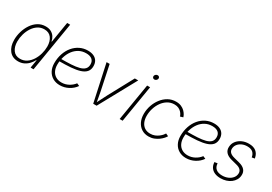

<svg xmlns="http://www.w3.org/2000/svg" viewBox="23 -1585 3471 2454"><g transform="rotate(30 1759.0 -358.0)"><path d="M231.9 11.7Q147.5 11.7 100.3 -47.6Q53.2 -106.9 53.2 -203.1Q53.2 -265.1 71.5 -326.9Q89.8 -388.7 124.3 -440.2Q158.7 -491.7 208 -522.5Q257.3 -553.2 320.3 -553.2Q367.7 -553.2 400.1 -535.4Q432.6 -517.6 451.9 -487.8Q471.2 -458 477.5 -422.9H481.9L532.2 -727.5H576.7L456.1 0H412.6L432.6 -119.1H427.7Q409.2 -83.5 380.9 -53.5Q352.5 -23.4 315.2 -5.9Q277.8 11.7 231.9 11.7ZM237.8 -29.3Q291.5 -29.3 333.5 -57.4Q375.5 -85.4 404.5 -131.1Q433.6 -176.8 448.5 -231.2Q463.4 -285.6 463.4 -338.4Q463.4 -416 427.5 -464.1Q391.6 -512.2 323.2 -512.2Q270 -512.2 228.3 -484.9Q186.5 -457.5 157.5 -412.4Q128.4 -367.2 113.3 -313.2Q98.1 -259.3 98.1 -205.6Q98.1 -128.4 133.5 -78.9Q168.9 -29.3 237.8 -29.3Z M845.7 9.3Q786.1 9.3 741 -17.3Q695.8 -43.9 670.9 -91.6Q646 -139.2 646 -202.1Q646 -277.8 668 -342.3Q689.9 -406.7 730 -454.6Q770 -502.4 824 -528.8Q877.9 -555.2 941.4 -555.2Q991.7 -555.2 1027.1 -538.8Q1062.5 -522.5 1081.3 -491.5Q1100.1 -460.4 1100.1 -417Q1100.1 -364.7 1072.5 -332.5Q1044.9 -300.3 991.2 -283Q937.5 -265.6 859.1 -259.5Q780.8 -253.4 679.2 -253.4L683.1 -290.5Q773.4 -290.5 843 -294.4Q912.6 -298.3 959.7 -310.8Q1006.8 -323.2 1031.2 -348.6Q1055.7 -374 1055.7 -417Q1055.7 -464.4 1025.4 -489.3Q995.1 -514.2 938.5 -514.2Q880.4 -514.2 834.2 -489Q788.1 -463.9 755.6 -420.2Q723.1 -376.5 706.1 -320.6Q689 -264.6 689 -202.6Q689 -152.3 707.8 -113.8Q726.6 -75.2 762.2 -53.5Q797.9 -31.7 847.7 -31.7Q902.3 -31.7 950.4 -57.4Q998.5 -83 1028.8 -124L1067.9 -106.9Q1032.7 -54.7 972.9 -22.7Q913.1 9.3 845.7 9.3Z M1336.9 0 1218.8 -545.9H1264.2L1340.3 -183.6Q1349.1 -142.1 1355.7 -100.3Q1362.3 -58.6 1370.1 -18.1H1355.5Q1377 -58.6 1397.2 -100.1Q1417.5 -141.6 1439.9 -183.6L1635.7 -545.9H1686L1387.2 0Z M1727.1 0 1817.4 -545.9H1861.3L1771 0ZM1857.4 -658.7Q1843.3 -658.7 1834.5 -668.9Q1825.7 -679.2 1827.6 -693.4Q1830.1 -708 1842.5 -718Q1855 -728 1869.1 -728Q1884.3 -728 1892.8 -718Q1901.4 -708 1899.4 -693.4Q1897 -679.2 1884.8 -668.9Q1872.6 -658.7 1857.4 -658.7Z M2156.2 9.3Q2096.7 9.3 2053 -18.8Q2009.3 -46.9 1985.1 -96.7Q1960.9 -146.5 1960.9 -211.9Q1960.9 -275.4 1981.4 -336.2Q2002 -397 2039.6 -446Q2077.1 -495.1 2128.9 -524.2Q2180.7 -553.2 2243.7 -553.2Q2287.6 -553.2 2319.8 -539.1Q2352.1 -524.9 2373.3 -503.7Q2394.5 -482.4 2406.2 -460.9Q2418 -439.5 2420.9 -425.3L2378.4 -412.6Q2377 -422.4 2368.4 -438.7Q2359.9 -455.1 2344 -471.9Q2328.1 -488.8 2303.2 -500.5Q2278.3 -512.2 2242.7 -512.2Q2188 -512.2 2144 -485.6Q2100.1 -459 2069.1 -415Q2038.1 -371.1 2021.7 -317.6Q2005.4 -264.2 2005.4 -210Q2005.4 -157.2 2022.9 -116.9Q2040.5 -76.7 2074.5 -54.4Q2108.4 -32.2 2156.7 -32.2Q2193.4 -32.2 2223.9 -44.4Q2254.4 -56.6 2277.3 -74.7Q2300.3 -92.8 2314.7 -109.9Q2329.1 -127 2334 -136.7L2373 -118.7Q2365.7 -104 2347.2 -82.8Q2328.6 -61.5 2300.5 -40.5Q2272.5 -19.5 2236.1 -5.1Q2199.7 9.3 2156.2 9.3Z M2707.5 9.3Q2647.9 9.3 2602.8 -17.3Q2557.6 -43.9 2532.7 -91.6Q2507.8 -139.2 2507.8 -202.1Q2507.8 -277.8 2529.8 -342.3Q2551.8 -406.7 2591.8 -454.6Q2631.8 -502.4 2685.8 -528.8Q2739.7 -555.2 2803.2 -555.2Q2853.5 -555.2 2888.9 -538.8Q2924.3 -522.5 2943.1 -491.5Q2961.9 -460.4 2961.9 -417Q2961.9 -364.7 2934.3 -332.5Q2906.7 -300.3 2853 -283Q2799.3 -265.6 2720.9 -259.5Q2642.6 -253.4 2541 -253.4L2544.9 -290.5Q2635.3 -290.5 2704.8 -294.4Q2774.4 -298.3 2821.5 -310.8Q2868.7 -323.2 2893.1 -348.6Q2917.5 -374 2917.5 -417Q2917.5 -464.4 2887.2 -489.3Q2856.9 -514.2 2800.3 -514.2Q2742.2 -514.2 2696 -489Q2649.9 -463.9 2617.4 -420.2Q2585 -376.5 2567.9 -320.6Q2550.8 -264.6 2550.8 -202.6Q2550.8 -152.3 2569.6 -113.8Q2588.4 -75.2 2624 -53.5Q2659.7 -31.7 2709.5 -31.7Q2764.2 -31.7 2812.3 -57.4Q2860.4 -83 2890.6 -124L2929.7 -106.9Q2894.5 -54.7 2834.7 -22.7Q2774.9 9.3 2707.5 9.3Z M3220.2 11.7Q3170.4 11.7 3134 -3.9Q3097.7 -19.5 3076.7 -49.1Q3055.7 -78.6 3051.8 -120.1Q3051.3 -124 3051.3 -124.3Q3051.3 -124.5 3051.3 -128.9L3094.2 -135.7Q3097.2 -82 3129.9 -55.4Q3162.6 -28.8 3221.2 -28.8Q3267.6 -28.8 3305.9 -45.4Q3344.2 -62 3367.4 -91.1Q3390.6 -120.1 3392.1 -157.2Q3393.1 -188.5 3373.3 -209.7Q3353.5 -231 3311.5 -241.7L3228 -263.2Q3168.5 -278.8 3139.9 -311.5Q3111.3 -344.2 3114.7 -392.1Q3117.2 -439.5 3145.3 -475.8Q3173.3 -512.2 3218.3 -532.7Q3263.2 -553.2 3317.9 -553.2Q3385.7 -553.2 3424.6 -522.2Q3463.4 -491.2 3474.1 -435.1Q3475.1 -432.1 3475.3 -430.9Q3475.6 -429.7 3476.1 -426.3L3434.6 -418.5Q3427.2 -463.9 3399.2 -488.8Q3371.1 -513.7 3316.9 -513.7Q3273.4 -513.7 3238 -497.3Q3202.6 -481 3181.6 -453.1Q3160.6 -425.3 3159.2 -390.1Q3157.7 -357.9 3178.7 -336.2Q3199.7 -314.5 3246.1 -302.7L3327.1 -281.7Q3384.8 -267.1 3412.6 -235.1Q3440.4 -203.1 3437 -155.8Q3435.1 -118.7 3417.2 -87.9Q3399.4 -57.1 3369.9 -34.7Q3340.3 -12.2 3301.8 -0.2Q3263.2 11.7 3220.2 11.7Z"/></g></svg>

Font: Inter ExtraLight
Style: Italic
Weight: 250
Italic angle: -9.3988°
Designer: Rasmus Andersson
Foundry: rsms
Version: Version 4.001;git-66647c0bb